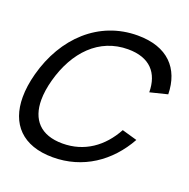

<svg xmlns="http://www.w3.org/2000/svg" viewBox="-132 -862 987 1003"><g transform="rotate(20 361.5 -360.0)"><path d="M265.5 15C432 15 566 -76.5 645.4 -219.5L561.3 -243.5C503.1 -136.5 409.8 -70 288.3 -70C165.6 -70 107.1 -138.2 107.1 -247.1C107.1 -281 112.8 -319 124 -360C171.2 -532.5 282.7 -650 443.7 -650C565.2 -650 622.9 -583.5 623.7 -476.5L720.6 -500.5C718 -643.5 633 -735 466.5 -735C251 -735 89.5 -582 30 -360C17.2 -312.4 10.9 -267.9 10.9 -227.5C10.9 -79.4 96.2 15 265.5 15Z"/></g></svg>

Font: Manrope
Style: MediumItalic
Weight: 500
Italic angle: -15°
Designer: Mikhail Sharanda
Foundry: Mikhail Sharanda
Version: Version 4.502;hotconv 1.0.109;makeotfexe 2.5.65596